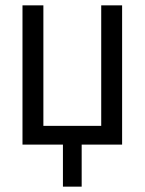

<svg xmlns="http://www.w3.org/2000/svg" viewBox="-20 -540 540 717"><path d="M215 157V0H64V-520H142V-70H358V-520H436V0H285V157Z"/></svg>

Font: Huly
Style: Regular
Weight: 400
Designer: Belleve Invis
Foundry: Belleve Invis
Version: Version 33.2.5; ttfautohint (v1.8.4)